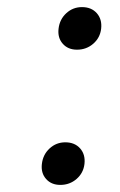

<svg xmlns="http://www.w3.org/2000/svg" viewBox="-20 -506 339 541"><path d="M150 15Q124.5 15 109.8 -1.8Q95 -18.5 98 -44Q101 -70.5 119.8 -87.8Q138.5 -105 164 -105Q190.5 -105 205.8 -87.8Q221 -70.5 218 -44Q215 -18.5 195.8 -1.8Q176.5 15 150 15ZM197 -366Q171.5 -366 156.8 -382.8Q142 -399.5 145 -425Q148 -451.5 166.8 -468.8Q185.5 -486 211 -486Q237.5 -486 252.8 -468.8Q268 -451.5 265 -425Q262 -399.5 242.8 -382.8Q223.5 -366 197 -366Z"/></svg>

Font: Expletus Sans
Style: Italic
Weight: 400
Italic angle: -7°
Designer: Jasper de Waard
Foundry: Designtown
Version: Version 7.500